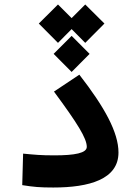

<svg xmlns="http://www.w3.org/2000/svg" viewBox="-20 -836 626 860"><path d="M218.8 3.9C379.4 3.9 510.7 -32.7 510.7 -152.8C510.7 -243.2 448.2 -356.4 335.4 -501.5L221.7 -425.8C327.1 -283.2 368.7 -216.3 368.7 -178.2C368.7 -150.4 315.4 -140.1 223.6 -140.1C161.6 -140.1 133.8 -143.1 83.5 -147.9L79.6 -6.8C131.3 1.5 158.2 3.9 218.8 3.9ZM361.8 -815.9 300.8 -754.9 239.7 -815.9 153.8 -730.5 239.7 -644 300.8 -705.6 361.8 -644 447.8 -730.5ZM300.8 -675.3 220.2 -594.7 300.8 -513.7 381.3 -594.7Z"/></svg>

Font: Cascadia Code
Style: Bold
Weight: 700
Monospace: yes
Designer: Aaron Bell
Foundry: Saja Typeworks
Version: Version 2404.023